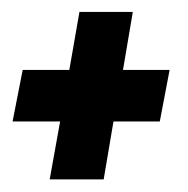

<svg xmlns="http://www.w3.org/2000/svg" viewBox="-22 -396 306 313"><path d="M59 -103.5 76 -198H-1.5L15 -282H91L107.5 -376.5H194.5L178.5 -282H254.5L238.5 -198H163L147 -103.5Z"/></svg>

Font: Anybody SemiBold
Style: Italic
Weight: 600
Italic angle: -10°
Designer: Tyler Finck
Foundry: Etcetera Type Company
Version: Version 1.010; ttfautohint (v1.8.3) -l 8 -r 50 -G 200 -x 14 